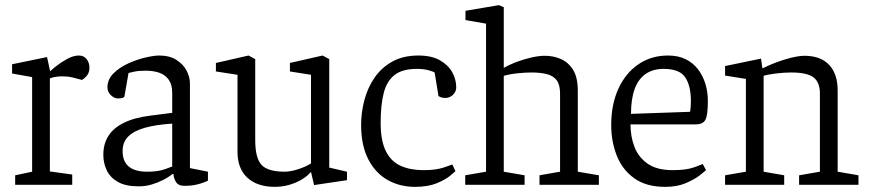

<svg xmlns="http://www.w3.org/2000/svg" viewBox="-20 -719 3383 747"><path d="M39 0V-37L105 -51V-419L27 -433V-469L163 -497L175 -442Q179 -446 197 -460.5Q215 -475 240 -489Q265 -503 287 -503Q306 -503 317 -489Q328 -475 328 -456Q328 -439 320.5 -428Q313 -417 299 -408L265 -417Q252 -420 243 -421Q234 -422 222 -422Q210 -422 196.5 -420Q183 -418 174 -414V-52L261 -40V0Z M520 6Q469 6 439 -11Q409 -28 395.5 -56Q382 -84 382 -117Q382 -158 401 -189Q420 -220 460.5 -240.5Q501 -261 564 -269L650 -280V-358Q650 -389 637 -408Q624 -427 601 -435.5Q578 -444 546 -444Q520 -444 501 -440Q482 -436 480 -435L464 -343Q464 -342 459 -339Q454 -336 438 -336Q425 -336 411.5 -348.5Q398 -361 398 -379Q398 -410 421.5 -433.5Q445 -457 479.5 -472.5Q514 -488 547 -495.5Q580 -503 599 -503Q639 -503 665.5 -486.5Q692 -470 705.5 -445Q719 -420 719 -393V-65L789 -51V-16Q787 -15 775 -10Q763 -5 743.5 -0.5Q724 4 697 4Q673 4 664 -12Q655 -28 655 -42H651Q635 -29 614 -18.5Q593 -8 569.5 -1Q546 6 520 6ZM553 -51Q596 -51 624 -61.5Q652 -72 650 -71V-238Q587 -234 544 -222Q501 -210 479 -188Q457 -166 457 -131Q457 -51 553 -51Z M1050 8Q981 8 942.5 -27.5Q904 -63 904 -129V-428L820 -441V-474L947 -503L973 -489V-174Q973 -104 997.5 -77.5Q1022 -51 1088 -51Q1109 -51 1138 -60Q1167 -69 1190 -83V-428L1108 -441V-474L1235 -503L1261 -489V-67L1330 -51V-18L1202 1L1190 -50L1189 -49Q1167 -24 1129 -8Q1091 8 1050 8Z M1594 8Q1536 8 1488.5 -18.5Q1441 -45 1413 -99Q1385 -153 1385 -233Q1385 -281 1397.5 -329Q1410 -377 1437 -416.5Q1464 -456 1506.5 -479.5Q1549 -503 1608 -503Q1659 -503 1691.5 -484.5Q1724 -466 1739.5 -438Q1755 -410 1755 -379Q1755 -368 1749 -358.5Q1743 -349 1733.5 -343.5Q1724 -338 1713 -338Q1702 -338 1695.5 -340.5Q1689 -343 1686 -345L1671 -437Q1667 -440 1648 -445.5Q1629 -451 1601 -451Q1546 -451 1515.5 -427.5Q1485 -404 1473 -357.5Q1461 -311 1461 -241Q1461 -172 1481 -131.5Q1501 -91 1538.5 -74Q1576 -57 1628 -57Q1675 -57 1705.5 -67Q1736 -77 1740 -79L1752 -53Q1749 -50 1731 -35Q1713 -20 1679 -6Q1645 8 1594 8Z M1790 0V-37L1871 -51V-627L1791 -641V-677L1921 -699L1940 -691V-469V-461V-455Q1965 -469 1994 -479.5Q2023 -490 2050.5 -496Q2078 -502 2100 -502Q2133 -502 2162 -489.5Q2191 -477 2209.5 -447.5Q2228 -418 2228 -366V-51L2310 -37V0H2079V-37L2159 -51V-355Q2159 -389 2146 -406.5Q2133 -424 2108 -430.5Q2083 -437 2047 -437Q2025 -437 1995 -434Q1965 -431 1940 -424V-51L2021 -37V0Z M2568 8Q2494 8 2447.5 -25.5Q2401 -59 2379.5 -114Q2358 -169 2358 -232Q2358 -313 2386 -374Q2414 -435 2464 -469Q2514 -503 2579 -503Q2619 -503 2648 -488.5Q2677 -474 2696 -449Q2715 -424 2724.5 -392.5Q2734 -361 2734 -326Q2734 -271 2724.5 -253Q2715 -235 2686 -235H2433Q2433 -188 2448.5 -147.5Q2464 -107 2500 -82Q2536 -57 2597 -57Q2650 -57 2680.5 -68Q2711 -79 2714 -81L2727 -57Q2724 -54 2704 -38Q2684 -22 2649.5 -7Q2615 8 2568 8ZM2435 -276 2665 -284Q2668 -302 2668 -326Q2668 -385 2646 -418Q2624 -451 2562 -451Q2520 -451 2491.5 -431Q2463 -411 2449 -372Q2435 -333 2435 -276Z M2801 0V-37L2882 -51V-412L2801 -425V-462L2941 -491L2946 -454H2949Q2991 -475 3036.5 -488.5Q3082 -502 3110 -502Q3172 -502 3205.5 -467Q3239 -432 3239 -367V-51L3320 -37V0H3089V-37L3170 -51V-355Q3170 -399 3145 -418Q3120 -437 3058 -437Q3030 -437 2998 -433Q2966 -429 2951 -424V-51L3031 -37V0Z"/></svg>

Font: Faustina Light
Style: Regular
Weight: 300
Designer: Alfonso Garcia
Foundry: http://www.omnibus-type.com
Version: Version 1.200